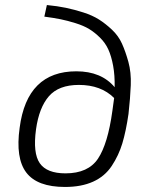

<svg xmlns="http://www.w3.org/2000/svg" viewBox="-20 -730 602 762"><path d="M156 -664 166 -710Q208 -706 241.5 -699Q275 -692 311 -680.5Q347 -669 373 -652.5Q399 -636 424.5 -612Q450 -588 464 -557Q478 -526 489.5 -484.5Q501 -443 499 -392Q497 -341 490 -278Q480 -209 465.5 -161Q451 -113 423.5 -71.5Q396 -30 349.5 -9Q303 12 238 12Q128 12 84.5 -45Q41 -102 58 -223Q87 -447 283 -447Q382 -447 435 -384Q436 -431 429 -469Q422 -507 410 -533.5Q398 -560 376.5 -581Q355 -602 333.5 -615Q312 -628 280 -638Q248 -648 221 -653.5Q194 -659 156 -664ZM240 -42Q330 -42 369 -100.5Q408 -159 426 -290Q428 -305 433 -341Q381 -393 293 -393Q213 -393 174 -348Q135 -303 123 -217Q110 -122 138 -82Q166 -42 240 -42Z"/></svg>

Font: Exo 2.0 Light
Style: Italic
Weight: 300
Italic angle: -8°
Designer: Natanael Gama
Version: Version 1.001;PS 001.001;hotconv 1.0.70;makeotf.lib2.5.58329